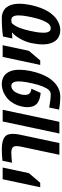

<svg xmlns="http://www.w3.org/2000/svg" viewBox="702 -1382 689 2132"><g transform="rotate(-90 1046.0 -315.5)"><path d="M189.9 -338.9 83 -212.9H33.2L122.1 -629.9H252Z M327.6 -632.3Q401.9 -639.6 454.8 -639.6Q507.8 -639.6 542.2 -630.1Q576.7 -620.6 595.7 -603.8Q614.7 -586.9 620.4 -562.3Q626 -537.6 626 -522.2Q626 -506.8 624.5 -486.6Q623 -466.3 613.3 -420.4L523.9 0H393.6L482.9 -420.9Q489.7 -453.6 489.7 -467Q489.7 -480.5 489.7 -484.4Q488.3 -509.3 470.7 -521.5Q453.1 -533.7 416.5 -533.7Q379.9 -533.7 305.2 -526.4Z M759.8 0H629.9L763.7 -629.9H893.6Z M1208.5 -452.6Q1208.5 -533.7 1158.7 -533.7Q1139.6 -533.7 1123.3 -523.4Q1106.9 -513.2 1096.9 -499.5Q1086.9 -485.8 1079.1 -468.3Q1066.9 -441.4 1062.7 -420.4Q1058.6 -399.4 1058.6 -381.8Q1058.6 -323.7 1109.9 -314L1127.4 -310.5L1080.6 -208L1055.7 -211.4Q998.5 -220.2 966.8 -245.1Q922.4 -279.8 922.4 -354.5Q922.4 -382.8 929.7 -416.5Q941.4 -471.2 967.8 -514.6Q994.1 -558.1 1028.8 -585Q1099.6 -639.6 1181.2 -639.6Q1216.8 -639.6 1249.5 -625Q1269 -616.2 1284.7 -601.8Q1300.3 -587.4 1313.5 -562.5Q1337.9 -517.1 1337.9 -445.3Q1337.9 -385.3 1324.2 -321Q1310.5 -256.8 1292 -208.3Q1273.4 -159.7 1253.2 -126.7Q1232.9 -93.8 1209 -68.4Q1185.1 -43 1163.1 -28.6Q1141.1 -14.2 1118.2 -4.9Q1079.6 9.8 1041.3 9.8Q1002.9 9.8 966.1 6.3Q929.2 2.9 912.1 -0.5L895.5 -3.9L918.5 -113.3Q1009.3 -96.2 1065.9 -96.2Q1089.8 -96.2 1109.6 -113.8Q1129.4 -131.3 1150.9 -181.6Q1172.4 -231.9 1188 -305.4Q1203.6 -378.9 1206.1 -408.9Q1208.5 -439 1208.5 -452.6Z M1548.3 -338.9 1441.4 -212.9H1391.6L1480.5 -629.9H1610.4Z M1914.1 -639.6Q1949.7 -639.6 1982.4 -625Q2002 -616.2 2017.6 -601.8Q2033.2 -587.4 2046.9 -562.5Q2070.8 -517.1 2070.8 -445.3Q2070.8 -385.3 2057.1 -321Q2043.5 -256.8 2024.9 -208.3Q2006.3 -159.7 1986.1 -126.7Q1965.8 -93.8 1941.9 -68.4Q1918 -43 1896 -28.6Q1874 -14.2 1850.8 -5.1Q1827.6 3.9 1810.3 6.8Q1793 9.8 1776.4 9.8Q1759.8 9.8 1743.7 6.8Q1727.5 3.9 1708.3 -5.1Q1689 -14.2 1673.1 -28.6Q1657.2 -43 1644 -68.4Q1619.6 -115.2 1619.6 -184.1Q1619.6 -243.7 1633.8 -309.8Q1647.9 -376 1682.4 -436.5Q1716.8 -497.1 1749.5 -522.5L1750.5 -526.4L1685.1 -522L1707 -626Q1795.9 -639.6 1914.1 -639.6ZM1941.4 -452.6Q1941.4 -533.7 1891.6 -533.7Q1877.4 -533.7 1856.4 -529.3Q1823.7 -494.1 1804.2 -444.6Q1784.7 -395 1769.3 -323.5Q1753.9 -252 1751.5 -221.7Q1749 -191.4 1749 -178.2Q1749 -96.2 1798.8 -96.2Q1822.8 -96.2 1842.5 -113.8Q1862.3 -131.3 1883.8 -181.6Q1905.3 -231.9 1920.9 -305.4Q1936.5 -378.9 1939 -408.9Q1941.4 -439 1941.4 -452.6Z"/></g></svg>

Font: Open Sans Hebrew Condensed
Style: Bold Italic
Weight: 700
Width: 3
Italic angle: -12°
Foundry: Ascender Corporation, Yanek Iontef
Version: Version 2.001;PS 002.001;hotconv 1.0.70;makeotf.lib2.5.58329